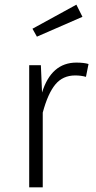

<svg xmlns="http://www.w3.org/2000/svg" viewBox="-20 -802 412 822"><path d="M359 -528 348 -473Q327 -479 302 -479Q249 -479 217 -440.5Q185 -402 163 -320V0H105V-523H155L160 -406Q200 -534 307 -534Q339 -534 359 -528ZM333 -730 138 -645 119 -679 307 -782Z"/></svg>

Font: Fira Sans Light
Style: Regular
Weight: 300
Designer: bBox Type GmbH & Carrois Corporate GbR & Edenspiekermann AG
Foundry: bBox Type GmbH & Carrois Corporate GbR & Edenspiekermann AG
Version: Version 4.301